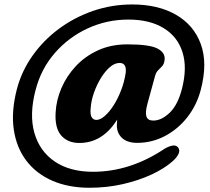

<svg xmlns="http://www.w3.org/2000/svg" viewBox="-20 -718 967 883"><path d="M611 -61Q564.5 -61 540.2 -84.5Q516 -108 517.5 -145.5Q518 -157.5 519 -168Q451.5 -60.5 345 -60.5Q291.5 -60.5 261.2 -95.2Q231 -130 236 -203Q239 -257.5 262.2 -312.2Q285.5 -367 327.8 -412.8Q370 -458.5 430 -486.2Q490 -514 566 -514Q666.5 -514 703.8 -495Q741 -476 737 -442.5Q735 -424 726 -414Q717 -404 707.5 -395Q698 -386 693.5 -370L658.5 -242.5Q647.5 -202.5 653.2 -183Q659 -163.5 685 -163.5Q722.5 -163.5 760 -199.2Q797.5 -235 816.5 -308.5Q842 -406.5 819.2 -478.2Q796.5 -550 732.2 -589Q668 -628 570.5 -628Q471.5 -628 383.5 -587.5Q295.5 -547 232 -474Q168.5 -401 143.5 -303.5Q114 -191 138.2 -106.5Q162.5 -22 232 25Q301.5 72 407.5 72Q578 72 735.5 -33Q753 -44 771 -48Q789 -52 799 -40Q809 -27.5 800.8 -9.8Q792.5 8 771 26Q735 57.5 676.5 84.8Q618 112 544.8 128.8Q471.5 145.5 391.5 145.5Q295.5 145.5 221.5 113.5Q147.5 81.5 101.8 21.8Q56 -38 43.5 -121.2Q31 -204.5 57.5 -307.5Q79 -390 129 -461Q179 -532 250.2 -585Q321.5 -638 407.8 -667.8Q494 -697.5 588 -697.5Q707 -697.5 789.2 -650.2Q871.5 -603 903.5 -515.2Q935.5 -427.5 903.5 -305.5Q885 -234.5 841.8 -179.2Q798.5 -124 738.8 -92.5Q679 -61 611 -61ZM397 -221.5Q394 -190.5 401.8 -178.5Q409.5 -166.5 423.5 -166.5Q441 -166.5 462 -184.8Q483 -203 502.8 -234Q522.5 -265 537.2 -303.5Q552 -342 558 -382.5Q563.5 -428.5 530 -428.5Q507.5 -428.5 485.2 -409.2Q463 -390 444 -359Q425 -328 412.2 -291.8Q399.5 -255.5 397 -221.5Z"/></svg>

Font: Fraunces 72pt S100
Style: Bold Italic
Weight: 700
Italic angle: -16°
Version: Version 1.000; ttfautohint (v1.8.3)